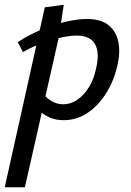

<svg xmlns="http://www.w3.org/2000/svg" viewBox="-48 -501 552 810"><path d="M-28 289 141 -470 221 -481 201 -348 57 289ZM221 6Q187 6 161 -5.5Q135 -17 117.5 -35Q100 -53 92 -73L127 -114Q146 -88 169.5 -74.5Q193 -61 218 -61Q250 -61 277.5 -79.5Q305 -98 327 -133Q349 -168 358 -215Q373 -280 352.5 -315.5Q332 -351 274 -351Q254 -351 226 -346Q198 -341 167.5 -331.5Q137 -322 106 -309.5Q75 -297 49 -281L27 -323Q73 -354 126.5 -376Q180 -398 230.5 -409.5Q281 -421 318 -421Q377 -421 409 -395.5Q441 -370 450.5 -328Q460 -286 450 -238Q437 -170 404 -114.5Q371 -59 324 -26.5Q277 6 221 6Z"/></svg>

Font: Ysabeau Office SemiBold
Style: Italic
Weight: 600
Italic angle: -12°
Designer: Christian Thalmann (Catharsis Fonts)
Version: Version 2.001;gftools[0.9.30]; featfreeze: tnum,lnum,ss02